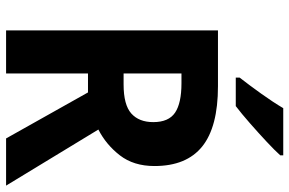

<svg xmlns="http://www.w3.org/2000/svg" viewBox="-184 -790 974 647"><g transform="rotate(90 303.5 -467.0)"><path d="M271 -714Q408 -714 474 -661Q540 -608 540 -500Q540 -430 504 -383.5Q468 -337 417 -311L606 0H447L292 -276H228V0H83V-714ZM261 -591H228V-396H265Q334 -396 363 -422Q392 -448 392 -496Q392 -548 360 -569.5Q328 -591 261 -591ZM504 -924Q488 -906 458 -878Q428 -850 395.5 -821.5Q363 -793 338 -774H242V-787Q267 -819 296 -859.5Q325 -900 345 -934H504Z"/></g></svg>

Font: Noto Sans Tamil SemiCondensed
Style: Bold
Weight: 700
Width: 4
Designer: Jelle Bosma - Monotype Design Team
Foundry: Monotype Imaging Inc.
Version: Version 2.004; ttfautohint (v1.8.4.7-5d5b)